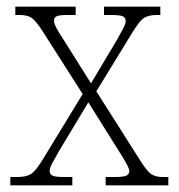

<svg xmlns="http://www.w3.org/2000/svg" viewBox="-20 -556 537 576"><path d="M11 0V-25H32Q59 -25 73 -34Q87 -43 108 -77L228 -274L108 -462Q88 -493 75.5 -502Q63 -511 40 -511H26V-536H207V-511H182Q155 -511 148.5 -506.5Q142 -502 142 -494Q142 -486 149 -472.5Q156 -459 170 -438L253 -306L330 -435Q342 -456 349.5 -470.5Q357 -485 357 -493Q357 -503 348.5 -507Q340 -511 313 -511H292V-536H461V-511H451Q426 -511 412.5 -502.5Q399 -494 378 -460L269 -282L401 -74Q421 -42 434 -33.5Q447 -25 468 -25H485V0H297V-25H324Q352 -25 360 -29.5Q368 -34 368 -43Q368 -53 344 -91L245 -249L156 -101Q144 -80 136.5 -66Q129 -52 129 -43Q129 -34 136.5 -29.5Q144 -25 172 -25H197V0Z"/></svg>

Font: Noto Serif SemiCondensed ExtraLight
Style: Regular
Weight: 200
Width: 4
Designer: Monotype Design Team
Foundry: Monotype Imaging Inc.
Version: Version 2.014